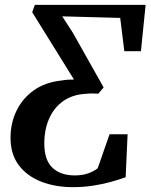

<svg xmlns="http://www.w3.org/2000/svg" viewBox="-20 -763 622 793"><path d="M281 10Q208 10 149.5 -13Q91 -36 57.2 -81.2Q23.5 -126.5 23.5 -194Q23.5 -255 48.5 -306.2Q73.5 -357.5 120.5 -390.5Q167.5 -423.5 234 -430.5Q248 -433 261 -433.8Q274 -434.5 285.5 -434.5L113 -712.5L124 -743H581.5L562 -551.5H493.5L476.5 -689L237 -695.5L281 -627.5L408 -402L386 -376Q375 -377 362.8 -377Q350.5 -377 333.5 -375.5Q279.5 -372.5 241.2 -345.5Q203 -318.5 183 -273.2Q163 -228 163 -170.5Q163 -102 196.5 -70.2Q230 -38.5 289 -38.5Q320 -38.5 343.5 -46.8Q367 -55 383.5 -68L432.5 -208.5H507L499 -31Q471.5 -21 437 -11.5Q402.5 -2 363 4Q323.5 10 281 10Z"/></svg>

Font: Merriweather 60pt SemiBold
Style: Italic
Weight: 600
Italic angle: -7.8°
Version: Version 2.101